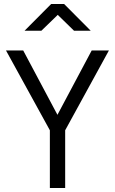

<svg xmlns="http://www.w3.org/2000/svg" viewBox="-20 -946 578 966"><path d="M230.9 0V-290.5L10.2 -692H96.8L269 -368.3L441.3 -692H527.9L307.9 -290.5V0ZM103.5 -791.3 237.5 -926H302.5L436.5 -791.3H352.5L270.6 -871.2L188.1 -791.3Z"/></svg>

Font: Titillium Web
Style: Bold
Weight: 700
Designer: Mohamed Gaber, Accademia di Belle Arti di Urbino
Foundry: Kief Type Foundry, Accademia di Belle Arti di Urbino
Version: Version 3.000